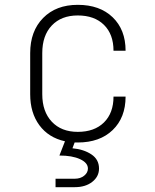

<svg xmlns="http://www.w3.org/2000/svg" viewBox="-20 -580 640 795"><path d="M450 -180H500Q500 -93 446.5 -41.5Q393 10 302 10H289L280 34Q326 38 358 59Q390 80 390 118Q390 151 362 173Q334 195 290 195H210V160H290Q313 160 328.5 147.5Q344 135 344 118Q344 94 311.5 79Q279 64 226 64L249 5Q181 -10 143 -61.5Q105 -113 105 -190V-360Q105 -451 158.5 -505.5Q212 -560 302 -560Q393 -560 446.5 -508.5Q500 -457 500 -370H450Q450 -438 410.5 -477Q371 -516 302 -516Q234 -516 194.5 -474.5Q155 -433 155 -360V-190Q155 -118 194.5 -76Q234 -34 302 -34Q371 -34 410.5 -73Q450 -112 450 -180Z"/></svg>

Font: JetBrains Mono Extra Light
Style: Regular
Weight: 200
Monospace: yes
Designer: Philipp Nurullin, Konstantin Bulenkov
Foundry: JetBrains
Version: 2.002